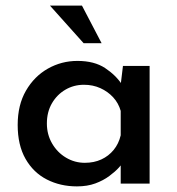

<svg xmlns="http://www.w3.org/2000/svg" viewBox="-20 -654 632 684"><path d="M254 10Q195 10 147 -14.5Q99 -39 71 -88Q43 -137 43 -209Q43 -280 72.5 -331Q102 -382 150.5 -409.5Q199 -437 256 -437Q316 -437 354.5 -411.5Q393 -386 415 -352L408 -336L418 -419H513V0H410V-105L421 -80Q417 -72 404 -57.5Q391 -43 369.5 -27Q348 -11 319.5 -0.5Q291 10 254 10ZM282 -74Q315 -74 341 -86Q367 -98 385 -120Q403 -142 410 -172V-259Q402 -287 383 -307.5Q364 -328 337.5 -340Q311 -352 279 -352Q243 -352 213 -334.5Q183 -317 165 -286Q147 -255 147 -214Q147 -175 165.5 -143Q184 -111 215 -92.5Q246 -74 282 -74ZM158 -634H272L342 -500H278Z"/></svg>

Font: Josefin Sans Medium
Style: Regular
Weight: 500
Designer: Santiago Orozco
Foundry: Typemade
Version: Version 2.001